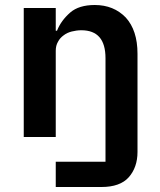

<svg xmlns="http://www.w3.org/2000/svg" viewBox="-20 -548 640 768"><path d="M203 200C203 200 386 200 386 200C386 200 386 200 386 200C435 200 472 187 495 161C518 135 530 101 530 60C530 60 530 -333 530 -333C530 -333 530 -333 530 -333C530 -396 514 -444 483 -478C451 -511 410 -528 359 -528C359 -528 359 -528 359 -528C317 -528 284 -518 261 -498C237 -477 219 -453 208 -425C208 -425 203 -425 203 -425C203 -425 203 -516 203 -516C203 -516 75 -516 75 -516C75 -516 75 0 75 0C75 0 203 0 203 0C203 0 203 -345 203 -345C203 -345 203 -345 203 -345C203 -359 206 -371 212 -381C217 -391 225 -400 235 -407C244 -414 255 -419 267 -422C279 -425 292 -427 305 -427C305 -427 305 -427 305 -427C370 -427 402 -390 402 -315C402 -315 402 99 402 99C402 99 203 99 203 99C203 99 203 200 203 200Z"/></svg>

Font: IBM Plex Mono Mod
Style: SemiBold
Weight: 500
Designer: Mike Abbink, Paul van der Laan, Pieter van Rosmalen
Foundry: Bold Monday
Version: ""